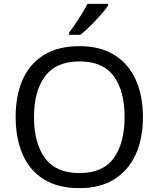

<svg xmlns="http://www.w3.org/2000/svg" viewBox="-20 -964 821 994"><path d="M720 -358Q720 -247 682.5 -164.5Q645 -82 572 -36Q499 10 391 10Q280 10 206.5 -36Q133 -82 97 -165Q61 -248 61 -359Q61 -469 97 -551Q133 -633 206.5 -679Q280 -725 392 -725Q499 -725 572 -679.5Q645 -634 682.5 -551.5Q720 -469 720 -358ZM156 -358Q156 -223 213 -145.5Q270 -68 391 -68Q513 -68 569 -145.5Q625 -223 625 -358Q625 -493 569 -569.5Q513 -646 392 -646Q271 -646 213.5 -569.5Q156 -493 156 -358ZM539 -934Q527 -916 502 -887.5Q477 -859 448.5 -830.5Q420 -802 396 -784H338V-796Q353 -815 370.5 -841Q388 -867 405 -894.5Q422 -922 433 -944H539Z"/></svg>

Font: Noto Sans Indic Siyaq Numbers
Style: Regular
Weight: 400
Designer: Monotype Design Team
Foundry: Monotype Imaging Inc.
Version: Version 2.002; ttfautohint (v1.8.4.7-5d5b)